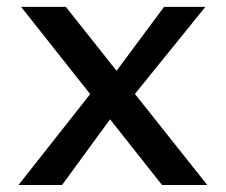

<svg xmlns="http://www.w3.org/2000/svg" viewBox="-20 -540 660 560"><path d="M41.5 -520 243 -265.5 34 -0.5H161L301 -192L452.5 -0.5H584.5L373.5 -266L579 -520H458.5L320 -333.5L172 -520Z"/></svg>

Font: Monaspace Argon Medium
Style: Regular
Weight: 500
Designer: Riley Cran & the Lettermatic Team
Foundry: Lettermatic
Version: Version 1.000 (Monaspace Argon)